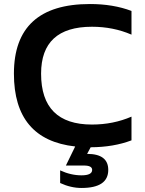

<svg xmlns="http://www.w3.org/2000/svg" viewBox="-20 -723 719 949"><path d="M351.6 1Q48.8 -32.7 48.8 -358.9Q48.8 -703.1 424.8 -703.1Q539.6 -703.1 629.9 -668.9V-551.8Q539.6 -590.8 434.6 -590.8Q183.1 -590.8 183.1 -358.9Q183.1 -107.4 434.6 -107.4Q539.6 -107.4 629.9 -146.5V-29.3Q541 4.4 428.2 4.9L410.6 37.6Q515.1 37.6 515.1 116.7Q515.1 206.1 382.8 206.1Q330.1 206.1 277.3 181.6V119.1Q330.1 143.6 382.8 143.6Q435.5 143.6 435.5 116.7Q435.5 95.2 395 95.2H305.7Z"/></svg>

Font: Voltera
Style: Bold
Weight: 700
Designer: Bernd Montag
Version: Version 1.301